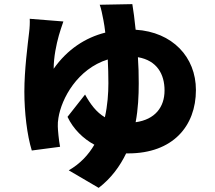

<svg xmlns="http://www.w3.org/2000/svg" viewBox="-20 -832 1040 930"><path d="M637 -240C649 -304 652 -368 652 -428C652 -471 651 -514 648 -555C741 -539 777 -472 777 -394C777 -313 731 -253 637 -240ZM463 -809C470 -792 476 -759 481 -734C484 -716 488 -696 490 -674C394 -650 306 -593 240 -499C240 -556 253 -617 265 -660C270 -677 278 -703 287 -728L124 -741C125 -725 124 -698 121 -675C114 -614 98 -494 98 -388C98 -289 111 -177 134 -103L271 -121C265 -150 260 -206 260 -220C260 -235 260 -243 263 -261C278 -355 355 -498 502 -544C504 -506 505 -467 505 -429C505 -380 501 -322 488 -264C447 -288 418 -327 392 -374L307 -266C335 -207 382 -161 437 -131C409 -83 369 -39 313 -7L458 78C519 31 561 -27 591 -89H601C817 -89 929 -221 929 -396C929 -556 815 -677 637 -688C632 -739 626 -782 621 -812Z"/></svg>

Font: Noto Sans CJK JP Black
Style: Regular
Weight: 900
Designer: Ryoko NISHIZUKA (kana & ideographs); Paul D. Hunt (Latin, Greek & Cyrillic); Wenlong ZHANG (bopomofo); Sandoll Communica
Foundry: Adobe Systems Incorporated
Version: Version 1.004;PS 1.004;hotconv 1.0.82;makeotf.lib2.5.63406